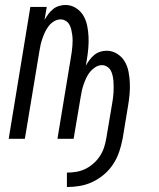

<svg xmlns="http://www.w3.org/2000/svg" viewBox="-20 -558 640 772"><path d="M249 194V136Q267 136 286 133Q305 130 322.5 121.5Q340 113 355 100Q370 87 381 70.5Q392 54 398 36Q404 18 407 0L431 -142Q433 -154 434.5 -165Q436 -176 436.5 -187.5Q437 -199 437 -210.5Q437 -222 436 -233Q435 -244 432.5 -255Q430 -266 425 -275Q420 -284 410.5 -290Q401 -296 390 -296Q376 -296 363.5 -288Q351 -280 342 -269Q333 -258 327 -245Q321 -232 316.5 -219Q312 -206 309 -193Q306 -180 304 -166L276 0H211L265 -327Q267 -338 268.5 -349.5Q270 -361 271 -372.5Q272 -384 272 -395Q272 -406 270.5 -417.5Q269 -429 266.5 -439.5Q264 -450 259 -459Q254 -468 244.5 -474Q235 -480 224 -480Q210 -480 197.5 -472.5Q185 -465 176 -453.5Q167 -442 161 -429Q155 -416 150.5 -403Q146 -390 143 -377Q140 -364 138 -350L80 0H15L102 -530H168L159 -478Q166 -490 174 -501Q182 -512 193 -521Q204 -530 217 -534Q230 -538 243 -538Q266 -538 285 -526Q304 -514 315 -495.5Q326 -477 330.5 -455Q335 -433 336 -410Q337 -387 335 -363.5Q333 -340 329 -317L325 -294Q332 -306 340 -317Q348 -328 359 -337Q370 -346 383 -350Q396 -354 409 -354Q431 -354 450.5 -342Q470 -330 481 -311.5Q492 -293 496.5 -271Q501 -249 502 -226Q503 -203 501 -179.5Q499 -156 495 -133L473 0Q468 26 459.5 51.5Q451 77 436 100.5Q421 124 399.5 142.5Q378 161 353 173Q328 185 301.5 189.5Q275 194 249 194Z"/></svg>

Font: Iosevka Curly Light Extended
Style: Italic
Weight: 300
Width: 7
Italic angle: -9°
Monospace: yes
Designer: Belleve Invis
Foundry: Belleve Invis
Version: Version 11.1.0; ttfautohint (v1.8.3)